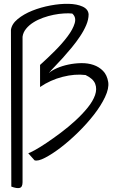

<svg xmlns="http://www.w3.org/2000/svg" viewBox="-20 -839 596 985"><path d="M95.7 95.7Q95.7 121.1 81.1 125Q66.4 128.9 38.1 118.2L36.1 -685.5Q40 -715.8 70.8 -741.2Q101.6 -766.6 145.5 -784.2Q189.5 -801.8 239.3 -811Q289.1 -820.3 332 -819.3Q375 -818.4 403.8 -805.2Q432.6 -792 434.6 -765.6Q434.6 -739.3 422.4 -710.4Q410.2 -681.6 390.6 -652.3Q371.1 -623 347.7 -594.7Q324.2 -566.4 301.8 -541.5Q279.3 -516.6 259.8 -496.6Q240.2 -476.6 230.5 -463.9Q245.1 -477.5 272 -489.3Q298.8 -501 331.1 -507.8Q363.3 -514.6 397 -515.1Q430.7 -515.6 459.5 -505.9Q488.3 -496.1 508.8 -475.1Q529.3 -454.1 535.2 -418Q540 -385.7 519 -341.3Q498 -296.9 461.9 -250.5Q425.8 -204.1 380.4 -159.7Q335 -115.2 291.5 -82Q248 -48.8 211.4 -29.8Q174.8 -10.7 157.2 -16.6L125 -52.7Q132.8 -54.7 158.7 -68.8Q184.6 -83 218.8 -106Q252.9 -128.9 292 -158.2Q331.1 -187.5 366.7 -220.2Q402.3 -252.9 429.7 -286.6Q457 -320.3 467.8 -351.6Q478.5 -382.8 468.3 -409.2Q458 -435.5 418.9 -454.1Q364.3 -460.9 301.3 -444.8Q238.3 -428.7 185.5 -392.6V-505.9Q222.7 -539.1 261.2 -577.6Q299.8 -616.2 327.1 -652.8Q354.5 -689.5 363.3 -720.2Q372.1 -751 350.6 -769.5Q333 -771.5 308.1 -770Q283.2 -768.6 255.9 -763.2Q228.5 -757.8 201.2 -748Q173.8 -738.3 151.4 -724.1Q128.9 -710 113.8 -691.4Q98.6 -672.9 95.7 -650.4Z"/></svg>

Font: Shadows Into Light Two
Style: Regular
Weight: 400
Designer: Kimberly Geswein
Foundry: Kimberly Geswein
Version: Version 1.003 2012